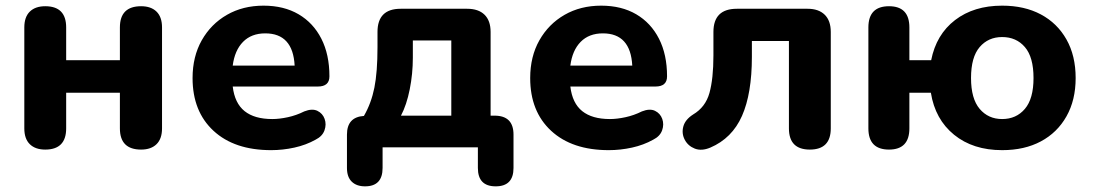

<svg xmlns="http://www.w3.org/2000/svg" viewBox="-20 -521 3866 679"><path d="M140 8Q105 8 85.5 -11Q66 -30 66 -67V-424Q66 -461 85.5 -480Q105 -499 140 -499Q214 -499 214 -424V-308H404V-424Q404 -499 479 -499Q514 -499 533.5 -480Q553 -461 553 -424V-67Q553 -30 533.5 -11Q514 8 479 8Q404 8 404 -67V-193H214V-67Q214 8 140 8Z M939 10Q809 10 735 -58.5Q661 -127 661 -245Q661 -321 693.5 -378.5Q726 -436 782.5 -468.5Q839 -501 912 -501Q984 -501 1036 -470.5Q1088 -440 1116.5 -384Q1145 -328 1145 -251Q1145 -215 1104 -215H803Q810 -156 845 -128Q880 -100 943 -100Q968 -100 998 -106.5Q1028 -113 1056 -127Q1084 -138 1102.5 -129Q1121 -120 1128 -100.5Q1135 -81 1127.5 -60Q1120 -39 1096 -27Q1062 -8 1021 1Q980 10 939 10ZM803 -289H1022Q1016 -403 918 -403Q869 -403 839.5 -373Q810 -343 803 -289Z M1398 -112H1576V-378H1440V-317Q1440 -260 1429 -205Q1418 -150 1398 -112ZM1271 138Q1241 138 1224 121.5Q1207 105 1207 73V-45Q1207 -107 1267 -111Q1293 -156 1304 -211Q1315 -266 1315 -354V-408Q1315 -490 1397 -490H1632Q1672 -490 1693.5 -469Q1715 -448 1715 -408V-112H1729Q1796 -112 1796 -45V73Q1796 138 1733 138Q1670 138 1670 73V0H1333V73Q1333 138 1271 138Z M2133 10Q2003 10 1929 -58.5Q1855 -127 1855 -245Q1855 -321 1887.5 -378.5Q1920 -436 1976.5 -468.5Q2033 -501 2106 -501Q2178 -501 2230 -470.5Q2282 -440 2310.5 -384Q2339 -328 2339 -251Q2339 -215 2298 -215H1997Q2004 -156 2039 -128Q2074 -100 2137 -100Q2162 -100 2192 -106.5Q2222 -113 2250 -127Q2278 -138 2296.5 -129Q2315 -120 2322 -100.5Q2329 -81 2321.5 -60Q2314 -39 2290 -27Q2256 -8 2215 1Q2174 10 2133 10ZM1997 -289H2216Q2210 -403 2112 -403Q2063 -403 2033.5 -373Q2004 -343 1997 -289Z M2844 8Q2770 8 2770 -67V-376H2639V-320Q2639 -190 2604 -111Q2569 -32 2492 1Q2461 14 2437 4.5Q2413 -5 2401.5 -27Q2390 -49 2396.5 -73.5Q2403 -98 2431 -116Q2475 -142 2489 -192.5Q2503 -243 2503 -325V-408Q2503 -490 2586 -490H2836Q2875 -490 2896.5 -469Q2918 -448 2918 -408V-67Q2918 8 2844 8Z M3524 10Q3421 10 3354 -44.5Q3287 -99 3272 -193H3196V-67Q3196 8 3124 8Q3051 8 3051 -67V-424Q3051 -499 3124 -499Q3196 -499 3196 -424V-308H3273Q3291 -399 3357.5 -450Q3424 -501 3524 -501Q3603 -501 3661 -470Q3719 -439 3751.5 -381.5Q3784 -324 3784 -245Q3784 -167 3751.5 -109.5Q3719 -52 3661 -21Q3603 10 3524 10ZM3524 -100Q3574 -100 3604.5 -136Q3635 -172 3635 -245Q3635 -319 3604.5 -354.5Q3574 -390 3524 -390Q3475 -390 3444.5 -354.5Q3414 -319 3414 -245Q3414 -172 3444.5 -136Q3475 -100 3524 -100Z"/></svg>

Font: Chiron GoRound TC
Style: Bold
Weight: 700
Designer: Ryoko NISHIZUKA 西塚涼子 (kana, bopomofo & ideographs); Paul D. Hunt (Latin, Greek & Cyrillic); Sandoll Communications 산돌커뮤니
Foundry: Adobe
Version: Version 1.000;hotconv 1.1.1;makeotfexe 2.6.0